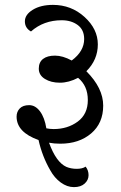

<svg xmlns="http://www.w3.org/2000/svg" viewBox="-20 -674 497 787"><path d="M334 -382Q403 -313 403 -241Q403 -169 353.5 -127Q304 -85 227 -85Q202 -85 181 -89Q210 -9 252 10Q271 18 294.5 18Q318 18 331 9Q343 24 343 44Q343 64 327 78.5Q311 93 283 93Q255 93 229 74Q203 55 186 24Q153 -33 138 -100Q48 -132 48 -196Q48 -216 61 -229.5Q74 -243 99.5 -243Q125 -243 144 -217.5Q163 -192 170 -148Q185 -145 200 -145Q257 -145 298.5 -175.5Q340 -206 340 -264Q340 -322 300 -355Q262 -335 225.5 -335Q189 -335 164 -350.5Q139 -366 139 -392.5Q139 -419 156.5 -432.5Q174 -446 205.5 -446Q237 -446 274 -426Q325 -464 325 -514Q325 -552 298.5 -571.5Q272 -591 233 -591Q159 -591 107 -545Q82 -559 82 -586.5Q82 -614 114.5 -634Q147 -654 197 -654Q272 -654 326.5 -604.5Q381 -555 381 -492Q381 -429 334 -382Z"/></svg>

Font: Laila
Style: Regular
Weight: 400
Version: Version 1.301;PS 1.0;hotconv 1.0.78;makeotf.lib2.5.61930; tt